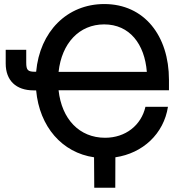

<svg xmlns="http://www.w3.org/2000/svg" viewBox="-20 -759 887 936"><path d="M107.9 -454.6V-516.1H7.8V-449.2C7.8 -366.7 58.1 -318.4 144 -318.4H156.2C172.4 -140.6 283.2 -14.6 438.5 7.8L439.5 156.2H542L542.5 7.8C676.3 -11.7 778.3 -106.9 798.8 -238.3H689C668.5 -148.4 592.3 -87.4 492.2 -87.4C367.2 -87.4 280.8 -178.2 265.6 -318.8H803.7V-369.6C803.7 -585 683.1 -739.3 488.3 -739.3C306.6 -739.3 173.8 -604.5 156.2 -409.2H151.9C115.7 -409.2 107.9 -416.5 107.9 -454.6ZM695.8 -408.7H265.6C280.8 -548.3 366.2 -640.1 487.8 -640.1C611.8 -640.1 685.1 -544.4 695.8 -408.7Z"/></svg>

Font: Inteeer Medium
Style: Regular
Weight: 500
Designer: Rasmus Andersson
Foundry: rsms
Version: Version 4.001;Glyphs 3.4 (3402)